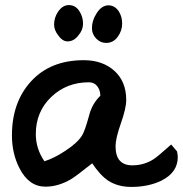

<svg xmlns="http://www.w3.org/2000/svg" viewBox="-20 -695 720 756"><path d="M343 -52Q282 -3 259 11Q209 40 159 40Q94 40 57 -32Q27 -90 27 -162Q27 -293 103 -375.5Q179 -458 310 -458Q384 -458 430.5 -416Q477 -374 477 -301Q477 -269 456 -209.5Q435 -150 435 -119Q435 -44 501 -44Q548 -44 586 -69Q599 -77 654 -126L677 -99Q680 -85 680 -77Q680 -16 616 16Q565 41 497 41Q445 41 407 17Q375 -4 343 -52ZM121 -167Q121 -109 155 -60Q193 -72 237 -101Q286 -133 304 -163Q315 -182 331 -241Q343 -287 375 -318Q375 -340 363 -355.5Q351 -371 330 -371Q242 -371 181.5 -313Q121 -255 121 -167ZM407 -674Q432 -674 448 -650Q461 -629 461 -602Q461 -574 443.5 -550Q426 -526 398 -526Q375 -526 358.5 -543.5Q342 -561 342 -584Q342 -614 360 -642Q380 -674 407 -674ZM251 -675Q277 -675 292 -652Q307 -629 307 -602Q307 -577 289 -556Q271 -532 246 -532Q226 -532 209 -556Q193 -577 193 -598Q193 -625 208 -648Q226 -675 251 -675Z"/></svg>

Font: Wortlaut AH
Style: SemiBold
Weight: 600
Designer: Andreas Höfeld
Foundry: Fontgrube AH
Version: Version 2.59